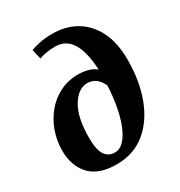

<svg xmlns="http://www.w3.org/2000/svg" viewBox="-182 -895 964 1030"><g transform="rotate(-30 300.0 -380.0)"><path d="M243 10Q132 10 78.5 -47.5Q25 -105 25 -201Q25 -260 44.5 -315.5Q64 -371 100.5 -415.5Q137 -460 188.5 -486Q240 -512 303 -512Q331 -512 360 -505Q389 -498 412 -479Q409 -543 394.5 -594Q380 -645 349.5 -674Q319 -703 268 -703Q239 -703 213 -698Q187 -693 171 -687L157 -747Q177 -755 211.5 -762.5Q246 -770 292 -770Q374 -770 437 -733.5Q500 -697 536.5 -625.5Q573 -554 573 -447Q573 -315 533.5 -211.5Q494 -108 420.5 -49Q347 10 243 10ZM265 -50Q298 -50 323.5 -78Q349 -106 367.5 -153Q386 -200 396.5 -259.5Q407 -319 410 -382Q394 -417 371.5 -432Q349 -447 322 -447Q266 -447 225 -380.5Q184 -314 184 -187Q184 -111 206 -80.5Q228 -50 265 -50Z"/></g></svg>

Font: Noto Serif
Style: Bold Italic
Weight: 700
Italic angle: -12°
Designer: Monotype Design Team
Foundry: Monotype Imaging Inc.
Version: Version 2.013